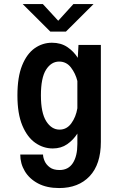

<svg xmlns="http://www.w3.org/2000/svg" viewBox="-20 -722 590 948"><path d="M240.5 11Q194 11 154.2 -16.8Q114.5 -44.5 90.2 -102.5Q66 -160.5 66 -251Q66 -341.5 89.2 -399Q112.5 -456.5 151.2 -483.8Q190 -511 236.5 -511Q280.5 -511 312.2 -489.8Q344 -468.5 364 -436.5L367.5 -500H478V-21.5Q478 89 422.8 147.8Q367.5 206.5 272 206.5Q211 206.5 168 183.8Q125 161 102.5 123.2Q80 85.5 80 41H192.5Q192.5 55 200.2 73Q208 91 225.8 104.2Q243.5 117.5 274 117.5Q317.5 117.5 339.8 83Q362 48.5 362 -11V-62.5Q342 -31 311.8 -10Q281.5 11 240.5 11ZM182 -251Q182 -165 208.2 -123.5Q234.5 -82 274 -82Q309.5 -82 332.2 -113.2Q355 -144.5 362 -187.5V-322Q353 -359 330.5 -388.5Q308 -418 272 -418Q233 -418 207.5 -378Q182 -338 182 -251ZM92 -702H191.5L267.5 -619.5L342.5 -702H442L305.5 -566H228.5Z"/></svg>

Font: Trispace SemiCondensed Medium
Style: Regular
Weight: 500
Width: 4
Designer: Tyler Finck
Foundry: Etcetera Type Company
Version: Version 1.210; ttfautohint (v1.8.3)